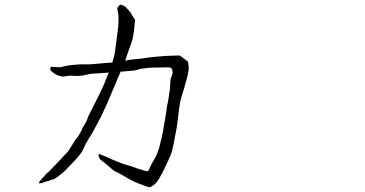

<svg xmlns="http://www.w3.org/2000/svg" viewBox="-20 -755 1540 811"><path d="M510.7 -725.6Q533.2 -701.2 534.2 -698.2Q534.2 -695.3 550.8 -670.9Q545.9 -617.2 540 -590.8Q536.1 -575.2 529.3 -558.6Q522.5 -541 517.6 -525.4Q514.6 -515.6 508.8 -499Q535.2 -503.9 541 -503.9Q564.5 -505.9 579.1 -507.8Q587.9 -508.8 599.6 -510.7Q622.1 -514.6 624 -513.7Q626 -514.6 677.7 -518.6Q690.4 -519.5 725.6 -520.5H737.3Q741.2 -520.5 746.1 -515.6Q747.1 -514.6 760.7 -504.9L772.5 -496.1Q774.4 -495.1 775.4 -486.3Q776.4 -483.4 776.9 -474.1Q777.3 -464.8 776.4 -458Q775.4 -449.2 772.5 -436.5Q770.5 -429.7 766.6 -414.1L756.8 -378.9Q752.9 -366.2 748 -351.6Q744.1 -337.9 741.2 -326.2Q735.4 -291 731.4 -253.4Q727.5 -215.8 719.7 -180.7Q717.8 -172.9 712.9 -144.5Q704.1 -106.4 703.1 -105.5Q702.1 -104.5 688.5 -72.3Q666 -26.4 666 -25.4Q652.3 1 641.6 14.6Q632.8 25.4 617.2 34.2Q614.3 36.1 607.4 35.2Q601.6 33.2 591.3 29.8Q581.1 26.4 567.9 21Q554.7 15.6 546.4 12.2Q538.1 8.8 507.3 -9.3Q476.6 -27.3 465.8 -31.2Q459 -34.2 440.4 -51.8Q439.5 -52.7 418.9 -69.3Q404.3 -80.1 402.3 -83Q397.5 -90.8 396.5 -95.7Q395.5 -105.5 399.4 -104.5Q432.6 -91.8 452.1 -82Q454.1 -81.1 478.5 -71.3Q497.1 -63.5 509.8 -59.6Q533.2 -53.7 540 -50.8Q555.7 -43.9 577.6 -38.1Q599.6 -32.2 601.6 -31.2Q607.4 -33.2 610.4 -41Q622.1 -67.4 626 -72.3Q636.7 -89.8 641.6 -100.6Q650.4 -124 653.3 -133.8Q660.2 -165 662.1 -169.9Q663.1 -172.9 668 -198.2L682.6 -283.2Q683.6 -298.8 687.5 -316.4Q691.4 -333 693.4 -350.6Q698.2 -378.9 698.2 -385.7L700.2 -419.9L708 -441.4Q710 -446.3 708 -457Q707 -464.8 702.1 -467.8Q700.2 -469.7 691.4 -470.7Q679.7 -470.7 674.3 -470.2Q668.9 -469.7 630.9 -469.7Q620.1 -469.7 609.4 -468.8Q598.6 -466.8 585.9 -465.8Q575.2 -464.8 565.4 -461.9Q555.7 -458 544.9 -457Q540 -457 489.3 -452.1L451.2 -362.3Q435.5 -324.2 434.6 -322.3Q415 -281.2 415 -280.3Q409.2 -266.6 400.4 -250Q392.6 -235.4 382.8 -217.8Q373 -197.3 358.4 -174.8Q338.9 -143.6 337.9 -138.7Q335.9 -133.8 334 -129.9Q332 -125 329.1 -119.1Q316.4 -98.6 295.9 -77.1Q261.7 -42 258.8 -38.1Q252.9 -33.2 245.1 -25.4L221.7 -6.8Q216.8 -3.9 213.9 -2Q210 2 204.1 2.9Q192.4 4.9 191.4 6.8Q190.4 7.8 182.6 9.8Q175.8 10.7 164.1 15.6Q155.3 19.5 146.5 19.5Q143.6 19.5 144.5 17.6Q145.5 12.7 150.4 7.8Q156.2 0 165 -8.8Q176.8 -22.5 177.7 -23.4Q186.5 -29.3 187.5 -31.2L236.3 -82Q250 -97.7 264.6 -112.3Q273.4 -122.1 274.4 -126Q284.2 -141.6 292 -154.3Q296.9 -162.1 297.9 -164.1Q302.7 -168 308.6 -176.8Q326.2 -206.1 326.2 -207.5Q326.2 -209 326.2 -210Q348.6 -247.1 349.6 -253.9V-254.9Q349.6 -256.8 356.4 -270.5Q407.2 -370.1 408.2 -375Q408.2 -377.9 409.2 -377Q410.2 -376 410.2 -377.9Q415 -388.7 424.8 -412.1Q432.6 -433.6 439.5 -448.2L364.3 -443.4Q353.5 -441.4 340.8 -438.5Q329.1 -435.5 315.4 -434.6Q298.8 -433.6 292 -434.6Q278.3 -436.5 267.6 -434.6Q260.7 -433.6 254.9 -432.6Q250 -431.6 247.1 -432.6Q244.1 -431.6 242.2 -431.6Q238.3 -432.6 229.5 -435.1Q220.7 -437.5 212.9 -442.4Q205.1 -447.3 199.2 -452.1Q192.4 -458 192.4 -461.9Q191.4 -471.7 198.2 -472.7Q203.1 -473.6 206.1 -471.7H214.8Q220.7 -471.7 227.5 -471.2Q234.4 -470.7 239.3 -471.7Q244.1 -473.6 249 -474.6Q253.9 -475.6 258.8 -476.6Q294.9 -483.4 337.9 -483.4Q346.7 -483.4 359.4 -483.4Q372.1 -484.4 386.7 -485.4Q434.6 -490.2 448.2 -490.2Q454.1 -491.2 454.1 -491.2Q456.1 -495.1 463.9 -525.4Q464.8 -529.3 471.7 -580.1Q478.5 -632.8 479.5 -644.5Q481.4 -668 480.5 -687.5Q479.5 -699.2 476.6 -710.9Q475.6 -716.8 475.6 -719.7Q477.5 -725.6 481.4 -729.5Q487.3 -735.4 490.2 -735.4Q501 -733.4 510.7 -725.6Z"/></svg>

Font: ToneOZ-Zhuyin-Tsuipita-TC
Style: Regular
Weight: 400
Designer: ÂÆ£ÂøóÂáåJeffrey Xuan(jeffreyx@gmail.com, ToneOZ.com) ÈòøÂù§(cjkFonts)
Foundry: ToneOZ
Version: Version 0.240710